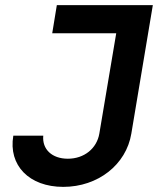

<svg xmlns="http://www.w3.org/2000/svg" viewBox="-20 -720 640 750"><path d="M32 -190C12 -74 94 10 227 10C363 10 473 -77 493 -198L577 -700H202L184 -590H434L368 -198C358 -140 309 -100 245 -100C183 -100 144 -137 149 -190Z"/></svg>

Font: CommitMono
Style: Bold Italic
Weight: 700
Monospace: yes
Designer: Eigil Nikolajsen
Foundry: Eigil Nikolajsen
Version: Version 1.143